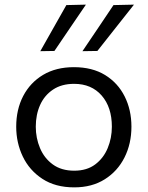

<svg xmlns="http://www.w3.org/2000/svg" viewBox="-20 -798 638 829"><path d="M300.5 11Q219 11 163 -25.8Q107 -62.5 78.5 -122Q50 -181.5 50 -251Q50 -325.5 80.2 -383.5Q110.5 -441.5 166.2 -474.8Q222 -508 299 -508Q378.5 -508 433.8 -474Q489 -440 518.2 -381.8Q547.5 -323.5 547.5 -251Q547.5 -177.5 517.5 -118Q487.5 -58.5 432.2 -23.8Q377 11 300.5 11ZM300.5 -61Q355 -61 391 -88Q427 -115 445 -158.5Q463 -202 463 -251Q463 -335 419 -385.5Q375 -436 300 -436Q246 -436 209 -411.2Q172 -386.5 153.2 -344.8Q134.5 -303 134.5 -251Q134.5 -202 152.8 -158.5Q171 -115 208 -88Q245 -61 300.5 -61ZM336 -577Q369.5 -627 403.5 -677Q437 -727 470 -776L558.5 -778Q518.5 -727 479 -677.5Q439.5 -627.5 400.5 -578ZM154 -577Q182.5 -627.5 210.5 -677Q238.5 -726 266.5 -776L351 -778Q316.5 -727 282.5 -677.5Q248.5 -627.5 215 -578Z"/></svg>

Font: Heraclito
Style: Regular
Weight: 400
Designer: Kostas Bartsokas (font) & Cristiano Sobral (main changes)
Foundry: Kostas Bartsokas (font) & Cristiano Sobral (main changes)
Version: Version 1.00;July 8, 2020;FontCreator 13.0.0.2655 64-bit